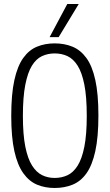

<svg xmlns="http://www.w3.org/2000/svg" viewBox="-20 -926 546 956"><path d="M252 10Q204 10 164.5 -6.5Q125 -23 96 -63.5Q67 -104 51.5 -173.5Q36 -243 36 -349Q36 -457 51.5 -527Q67 -597 95.5 -637Q124 -677 164 -693.5Q204 -710 252 -710Q301 -710 341 -693.5Q381 -677 410 -637.5Q439 -598 454.5 -528Q470 -458 470 -351Q470 -243 454.5 -173Q439 -103 410.5 -63Q382 -23 341.5 -6.5Q301 10 252 10ZM252 -40Q287 -40 316 -53.5Q345 -67 366.5 -101Q388 -135 400 -195.5Q412 -256 412 -349Q412 -444 400 -504.5Q388 -565 366.5 -599Q345 -633 316 -646.5Q287 -660 252 -660Q218 -660 189 -646.5Q160 -633 139 -599Q118 -565 106 -504Q94 -443 94 -349Q94 -256 106 -196Q118 -136 139.5 -102Q161 -68 189.5 -54Q218 -40 252 -40ZM227 -741 315 -906H372L272 -741Z"/></svg>

Font: Georama SemiCondensed Light
Style: Regular
Weight: 300
Width: 4
Designer: Jean-Baptiste Levee
Foundry: Production Type
Version: Version 1.000